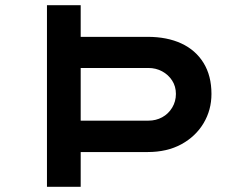

<svg xmlns="http://www.w3.org/2000/svg" viewBox="-20 -720 951 740"><path d="M161 0V-700H291V-578H549Q624 -578 679 -552.5Q734 -527 764.5 -477.5Q795 -428 795 -358Q795 -296 764.5 -245Q734 -194 679 -164Q624 -134 549 -134H291V0ZM291 -255H552Q581 -255 605 -268Q629 -281 643.5 -305Q658 -329 658 -358Q658 -387 643.5 -409.5Q629 -432 605 -445Q581 -458 552 -458H291Z"/></svg>

Font: Lexend Tera Medium
Style: Regular
Weight: 500
Designer: Bonnie Shaver-Troup, Thomas Jockin
Foundry: Lexend
Version: Version 1.007